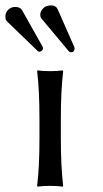

<svg xmlns="http://www.w3.org/2000/svg" viewBox="-106 -697 386 720"><path d="M42 -180.2V-250Q42 -360.4 33.2 -430.2L35.2 -433.1Q53.2 -430.2 82 -430.2Q110.4 -430.2 128.9 -433.1L130.9 -430.2Q122.1 -356.9 122.1 -250V-180.2Q122.1 -73.2 130.9 0L128.9 2.9Q110.4 0 82 0Q53.7 0 35.2 2.9L33.2 0Q42 -69.8 42 -180.2ZM-48.8 -670.9Q-29.8 -670.9 -22.9 -658.2L53.2 -522.9Q55.2 -519 55.2 -516.1Q55.2 -510.3 50.3 -506.6Q45.4 -502.9 42 -502.9Q38.1 -502.9 35.2 -505.9L-78.1 -615.2Q-85.9 -621.6 -85.9 -634.8Q-85.9 -648.9 -75.7 -659.9Q-65.4 -670.9 -48.8 -670.9ZM85.9 -676.8Q104 -676.8 110.8 -661.1L172.9 -520Q173.8 -517.1 173.8 -514.2Q173.8 -510.3 170.7 -505.6Q167.5 -501 160.2 -501Q155.8 -501 152.8 -503.9L53.2 -623Q44.9 -631.3 44.9 -641.1Q44.9 -653.8 55.4 -665.3Q65.9 -676.8 85.9 -676.8Z"/></svg>

Font: Linear Smooth
Style: Regular
Weight: 400
Designer: Philipp H. Poll, Flanker
Foundry: Philipp H. Poll, reworked by Flanker
Version: Version 1.061 | FøM Fix